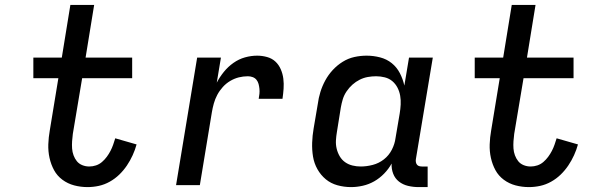

<svg xmlns="http://www.w3.org/2000/svg" viewBox="-20 -755 2440 783"><path d="M337 8Q309 8 282.5 1Q256 -6 234.5 -22Q213 -38 200.5 -61Q188 -84 182 -111Q176 -138 177 -166.5Q178 -195 183 -223L218 -436H116V-520H232L267 -735H364L329 -520H519V-436H315L277 -209Q275 -194 274 -179Q273 -164 274 -149.5Q275 -135 280 -121.5Q285 -108 293.5 -97.5Q302 -87 315.5 -81.5Q329 -76 344 -76Q358 -76 371.5 -80.5Q385 -85 396 -94.5Q407 -104 415.5 -115.5Q424 -127 430.5 -139.5Q437 -152 441.5 -165Q446 -178 450 -191L537 -166Q531 -144 521 -122Q511 -100 497.5 -80Q484 -60 466.5 -43Q449 -26 427.5 -14Q406 -2 383 3Q360 8 337 8Z M698 0 784 -520H881L864 -418Q876 -441 893 -462Q910 -483 932 -498.5Q954 -514 979 -521Q1004 -528 1029 -528Q1049 -528 1069 -522.5Q1089 -517 1103 -504Q1117 -491 1125 -472.5Q1133 -454 1135.5 -434Q1138 -414 1136.5 -393Q1135 -372 1132 -352H1035Q1037 -362 1038 -372.5Q1039 -383 1038 -393Q1037 -403 1034.5 -412.5Q1032 -422 1026 -429.5Q1020 -437 1010.5 -440.5Q1001 -444 991 -444Q972 -444 954 -439.5Q936 -435 919 -425Q902 -415 888.5 -400Q875 -385 866 -368Q857 -351 852 -333Q847 -315 844 -297L795 0Z M1412 8Q1383 8 1356 0.5Q1329 -7 1308.5 -24Q1288 -41 1274.5 -65Q1261 -89 1256.5 -116.5Q1252 -144 1253 -173Q1254 -202 1259 -231L1276 -331Q1279 -355 1286.5 -379.5Q1294 -404 1306.5 -427Q1319 -450 1337 -469.5Q1355 -489 1377.5 -503Q1400 -517 1425 -522.5Q1450 -528 1475 -528Q1503 -528 1530 -521Q1557 -514 1577.5 -497.5Q1598 -481 1610.5 -457Q1623 -433 1629 -406L1648 -520H1745L1676 -106Q1675 -100 1676 -94Q1677 -88 1680.5 -83.5Q1684 -79 1689.5 -77.5Q1695 -76 1701 -76H1724V8H1687Q1665 8 1644 3Q1623 -2 1607 -14.5Q1591 -27 1583.5 -46.5Q1576 -66 1577 -88Q1565 -66 1546.5 -47Q1528 -28 1506 -15.5Q1484 -3 1459.5 2.5Q1435 8 1412 8ZM1451 -76Q1475 -76 1500 -82.5Q1525 -89 1545.5 -105Q1566 -121 1578 -144.5Q1590 -168 1593 -192L1610 -292Q1613 -310 1614 -328.5Q1615 -347 1612 -364.5Q1609 -382 1601 -397.5Q1593 -413 1580 -424Q1567 -435 1549.5 -439.5Q1532 -444 1514 -444Q1497 -444 1480 -441Q1463 -438 1447 -430Q1431 -422 1417.5 -410Q1404 -398 1393.5 -382.5Q1383 -367 1378 -350.5Q1373 -334 1370 -317L1354 -217Q1351 -200 1350 -182.5Q1349 -165 1353 -148.5Q1357 -132 1365.5 -117.5Q1374 -103 1387.5 -93.5Q1401 -84 1417.5 -80Q1434 -76 1451 -76Z M2137 8Q2109 8 2082.5 1Q2056 -6 2034.5 -22Q2013 -38 2000.5 -61Q1988 -84 1982 -111Q1976 -138 1977 -166.5Q1978 -195 1983 -223L2018 -436H1916V-520H2032L2067 -735H2164L2129 -520H2319V-436H2115L2077 -209Q2075 -194 2074 -179Q2073 -164 2074 -149.5Q2075 -135 2080 -121.5Q2085 -108 2093.5 -97.5Q2102 -87 2115.5 -81.5Q2129 -76 2144 -76Q2158 -76 2171.5 -80.5Q2185 -85 2196 -94.5Q2207 -104 2215.5 -115.5Q2224 -127 2230.5 -139.5Q2237 -152 2241.5 -165Q2246 -178 2250 -191L2337 -166Q2331 -144 2321 -122Q2311 -100 2297.5 -80Q2284 -60 2266.5 -43Q2249 -26 2227.5 -14Q2206 -2 2183 3Q2160 8 2137 8Z"/></svg>

Font: Iosevka Medium Extended
Style: Italic
Weight: 500
Width: 7
Italic angle: -9°
Monospace: yes
Designer: Belleve Invis
Foundry: Belleve Invis
Version: Version 32.5.0; ttfautohint (v1.8.4)